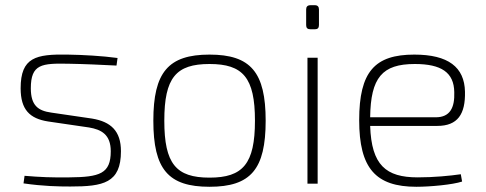

<svg xmlns="http://www.w3.org/2000/svg" viewBox="-20 -703 1860 735"><path d="M239 -494C118 -496 59 -484 59 -365C59 -283 94 -249 164 -238L321 -215C368 -207 404 -188 404 -124C404 -38 362 -25 245 -24C181 -23 133 -25 74 -30L70 -1C146 10 205 11 249 11C375 11 443 -2 443 -124C443 -202 404 -237 333 -249L176 -272C126 -279 98 -299 98 -365C98 -458 140 -461 243 -459C302 -458 367 -455 426 -452L430 -481C371 -489 299 -493 239 -494Z M782 -494C624 -494 567 -426 567 -241C567 -55 624 12 782 12C940 12 997 -55 997 -241C997 -426 940 -494 782 -494ZM782 -458C910 -458 956 -406 956 -241C956 -76 910 -23 782 -23C654 -23 609 -76 609 -241C609 -406 654 -458 782 -458Z M1186 -683H1168C1157 -683 1152 -677 1152 -667V-607C1152 -596 1157 -591 1168 -591H1186C1196 -591 1201 -596 1201 -607V-667C1201 -677 1196 -683 1186 -683ZM1196 -482H1157V0H1196Z M1579 -24C1457 -24 1402 -71 1397 -221H1654C1732 -221 1762 -266 1760 -352C1758 -446 1696 -494 1566 -494C1415 -494 1355 -429 1355 -243C1355 -59 1418 12 1574 12C1627 12 1713 4 1749 -8L1744 -36C1703 -30 1641 -24 1579 -24ZM1568 -458C1669 -458 1718 -426 1719 -350C1721 -291 1703 -254 1648 -254H1397C1399 -406 1443 -458 1568 -458Z"/></svg>

Font: Exo 2 Extra Light
Style: Regular
Weight: 250
Designer: Natanael Gama
Version: Version 1.001;PS 001.001;hotconv 1.0.88;makeotf.lib2.5.64775